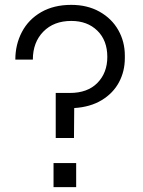

<svg xmlns="http://www.w3.org/2000/svg" viewBox="-20 -769 588 789"><path d="M209 -387H267Q340 -387 380.5 -428.5Q421 -470 421 -535Q421 -603 380 -643Q339 -683 273 -683Q201 -683 158 -639Q115 -595 115 -524H43Q43 -586 70 -637.5Q97 -689 149 -719Q201 -749 273 -749Q339 -749 389 -721Q439 -693 466 -645.5Q493 -598 493 -541V-530Q493 -476 469 -431Q445 -386 398 -357.5Q351 -329 285 -325L284 -202H209ZM200 -99H293V0H200Z"/></svg>

Font: Sora-SIA Light
Style: Regular
Weight: 300
Designer: Jonathan Barnbrook, Julián Moncada
Foundry: Barnbrook Fonts
Version: Version 2.000